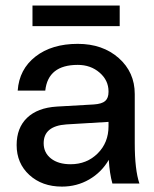

<svg xmlns="http://www.w3.org/2000/svg" viewBox="-20 -673 566 704"><path d="M99.1 -652.8H418.9V-577.1H99.1ZM474.1 -147.9Q474.1 -50.3 491.2 0H392.1Q381.8 -37.1 378.9 -86.9Q352.1 -41 306.9 -14.9Q261.7 11.2 207 11.2Q134.3 11.2 87.6 -31.5Q41 -74.2 41 -141.1Q41 -204.1 79.3 -241Q117.7 -277.8 188 -282.2L324.2 -290Q353.5 -292 365.7 -302.7Q377.9 -313.5 377.9 -335.9V-337.9Q377.9 -378.4 345.2 -406.7Q312.5 -435.1 265.1 -435.1Q156.2 -435.1 146 -340.8H44.9Q50.3 -418.9 110.1 -465.6Q169.9 -512.2 265.1 -512.2Q356.4 -512.2 415.3 -460.2Q474.1 -408.2 474.1 -328.1ZM140.1 -147.9Q140.1 -112.8 167 -91.8Q193.8 -70.8 238.8 -70.8Q298.3 -70.8 338.1 -110.4Q377.9 -149.9 377.9 -210V-226.1L223.1 -216.8Q140.1 -210.9 140.1 -147.9Z"/></svg>

Font: Overused Grotesk Medium
Style: Regular
Weight: 500
Version: Version 0.002